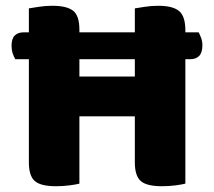

<svg xmlns="http://www.w3.org/2000/svg" viewBox="-20 -637 741 665"><path d="M255 -1Q244 2 221 5Q198 8 174 8Q121 8 100.5 -10Q80 -28 80 -75V-432H33Q28 -440 24 -452Q20 -464 20 -478Q20 -503 31 -514Q42 -525 62 -525H80V-608Q92 -610 115 -613.5Q138 -617 161 -617Q211 -617 233 -600Q255 -583 255 -534V-525H447V-608Q459 -610 482 -613.5Q505 -617 528 -617Q578 -617 600 -599Q622 -581 622 -532V-525H668Q672 -518 676.5 -506Q681 -494 681 -480Q681 -455 670 -443.5Q659 -432 639 -432H622V-1Q611 2 588 5Q565 8 541 8Q488 8 467.5 -10Q447 -28 447 -75V-234H255ZM447 -372V-432H255V-372Z"/></svg>

Font: Baloo Bhaina 2 ExtraBold
Style: Regular
Weight: 800
Designer: Yesha Goshar, Manish Minz, Shuchita Grover and Ek Type
Foundry: Ek Type
Version: Version 1.640;hotconv 1.0.111;makeotfexe 2.5.65597; ttfautoh